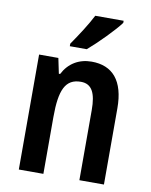

<svg xmlns="http://www.w3.org/2000/svg" viewBox="-86 -829 701 893"><g transform="rotate(10 265.0 -383.0)"><path d="M425 -756V-766H291C268 -721 233 -667 199 -618V-606H279C325 -645 397 -718 425 -756ZM312 -553C252 -553 204 -524 177 -471H171L156 -543H65V0H181V-268C181 -397 206 -452 279 -452C331 -452 351 -411 351 -331V0H467V-360C467 -490 411 -553 312 -553Z"/></g></svg>

Font: Noto Sans Lao UI Cond SemBd
Style: Regular
Weight: 600
Width: 3
Designer: Monotype Design Team
Foundry: Monotype Imaging Inc.
Version: Version 2.000